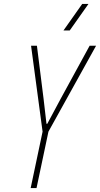

<svg xmlns="http://www.w3.org/2000/svg" viewBox="-20 -963 512 983"><path d="M137 0 198 -289 139 -729H169L203 -458L218 -329H222L291 -458L439 -729H472L228 -289L167 0ZM305 -807 401 -943H433L337 -807Z"/></svg>

Font: Hubot Sans Condensed ExtraLight
Style: Italic
Weight: 200
Width: 3
Italic angle: -12.0243°
Designer: Deni Anggara
Foundry: GitHub, Inc., Subsidiary of Microsoft Corporation
Version: Version 2.000